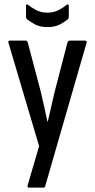

<svg xmlns="http://www.w3.org/2000/svg" viewBox="-20 -674 435 879"><path d="M112 185Q108 185 106.5 181.5Q105 178 107 173L159 -5L19 -477Q15 -488 25 -488H97Q104 -488 107 -480L167 -253Q175 -220 182.5 -185Q190 -150 197 -118H199Q206 -150 214.5 -185.5Q223 -221 230 -253L289 -480Q292 -488 300 -488H369Q380 -488 376 -477L187 178Q186 185 178 185ZM197 -550Q162 -550 139 -563Q116 -576 103 -586Q99 -592 99 -598V-647Q99 -652 102 -653.5Q105 -655 109 -652Q124 -639 146.5 -627.5Q169 -616 197 -616Q225 -616 247.5 -627.5Q270 -639 285 -652Q289 -655 292 -653.5Q295 -652 295 -647V-598Q295 -590 291 -586Q278 -575 255 -562.5Q232 -550 197 -550Z"/></svg>

Font: Sofia Sans Condensed Medium
Style: Regular
Weight: 500
Designer: Botio Nikoltchev, Ani Petrova
Foundry: lettersoup
Version: Version 4.101; ttfautohint (v1.8.4.7-5d5b)